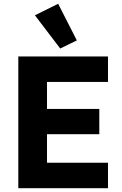

<svg xmlns="http://www.w3.org/2000/svg" viewBox="-20 -997 647 1017"><path d="M77 0V-698H552V-563H229V-420H506V-286H229V-135H552V0ZM165 -916 288 -977 387 -783 299 -740Z"/></svg>

Font: Plexus Sans Bold
Style: Regular
Weight: 700
Version: Version 2.001;PS 002.001;hotconv 1.0.70;makeotf.lib2.5.58329